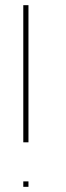

<svg xmlns="http://www.w3.org/2000/svg" viewBox="-20 -730 255 742"><path d="M70 -19V-18V-8H90V-18V-19V-29H70ZM70 -700V-190V-180H90V-190V-700V-710H70Z"/></svg>

Font: Nordica Plus
Style: NordicaClassicUltraLight
Weight: 300
Version: Version 1